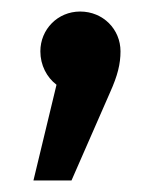

<svg xmlns="http://www.w3.org/2000/svg" viewBox="-20 -147 280 333"><path d="M119 -127C80 -127 50 -96 50 -58C50 -34 61 -13 78 0L38 166H104L171 13C184 -16 189 -36 189 -58C189 -96 159 -127 119 -127Z"/></svg>

Font: FSans
Style: Regular
Weight: 400
Designer: Carrois Corporate & Edenspiekermann AG
Foundry: Carrois Corporate GbR & Edenspiekermann AG
Version: Version 4.106;PS 004.106;hotconv 1.0.70;makeotf.lib2.5.58329